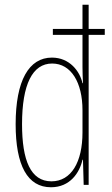

<svg xmlns="http://www.w3.org/2000/svg" viewBox="-20 -780 474 810"><path d="M195 10C276 10 316 -52 328 -106H330L333 0H354V-633H422V-658H354V-760H328V-658H203V-633H328V-497C328 -475 329 -454 330 -429H328C317 -479 274 -537 199 -537C102 -537 46 -440 46 -256C46 -82 96 10 195 10ZM197 -15C109 -15 73 -104 73 -256C73 -424 117 -512 200 -512C280 -512 328 -432 328 -315V-221C328 -97 281 -15 197 -15Z"/></svg>

Font: Noto Sans Myanmar ExtraCondensed Thin
Style: Regular
Weight: 100
Width: 2
Designer: Monotype Design Team
Foundry: Monotype Imaging Inc.
Version: Version 2.107